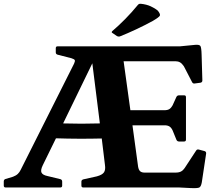

<svg xmlns="http://www.w3.org/2000/svg" viewBox="-20 -995 1169 1019"><path d="M713 -110Q716 -93 724 -86Q732 -79 747 -79H912Q930 -79 941 -85Q952 -91 960 -103L1021 -196Q1026 -204 1036 -201L1066 -193Q1075 -190 1074 -180L1051 -27Q1047 -5 1038 0Q1029 5 990 3L931 0H422Q412 0 412 -10V-31Q412 -40 422 -43L494 -59Q523 -67 532 -80.5Q541 -94 537 -120L520 -260Q399 -257 277 -261L207 -118Q194 -91 200.5 -78.5Q207 -66 231 -61L301 -44Q310 -41 310 -31V-10Q310 0 300 0H10Q0 0 0 -10V-32Q0 -42 9 -45L49 -57Q65 -63 74.5 -72Q84 -81 90 -94L373 -657Q379 -670 377 -675.5Q375 -681 359 -686L285 -705Q276 -708 276 -717V-739Q276 -749 285 -749H934L1016 -757Q1038 -759 1043.5 -751Q1049 -743 1050 -704L1054 -568Q1054 -558 1044 -556L1014 -552Q1005 -550 1000 -558L956 -643Q946 -658 935.5 -664Q925 -670 911 -670H636L672 -410H852Q870 -410 879.5 -416.5Q889 -423 896 -436L916 -480Q920 -489 930 -489H958Q967 -489 967 -479V-254Q967 -244 957 -244H930Q920 -244 916 -254L896 -303Q889 -318 879 -324Q869 -330 854 -330H683ZM315 -340Q412 -337 510 -340L470 -659ZM578 -819Q569 -823 576 -830Q609 -858 644.5 -894Q680 -930 711 -968Q717 -976 727 -975Q757 -972 780 -961.5Q803 -951 818 -938Q832 -920 828.5 -912Q825 -904 791 -884Q749 -861 702 -839Q655 -817 617 -802Q609 -799 600 -804Z"/></svg>

Font: Hahmlet
Style: Bold
Weight: 700
Designer: Minjoo Ham & Mark Frömberg
Foundry: hypertype
Version: Version 1.002; ttfautohint (v1.8.3)